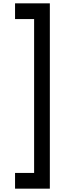

<svg xmlns="http://www.w3.org/2000/svg" viewBox="-20 -914 458 1148"><path d="M70 214H278V-894H70V-800H184V120H70Z"/></svg>

Font: Manrope SemiBold
Style: Regular
Weight: 600
Designer: Mikhail Sharanda
Foundry: Mikhail Sharanda
Version: Version 4.505